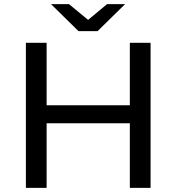

<svg xmlns="http://www.w3.org/2000/svg" viewBox="-20 -907 852 927"><path d="M105 0V-700.2H205.1V-398.9H606.9V-700.2H707V0H606.9V-312H205.1V0ZM226.1 -887.2H313L405.3 -811L497.1 -887.2H584L451.2 -756.8H358.9Z"/></svg>

Font: Montserrat Medium
Style: Regular
Weight: 500
Designer: Julieta Ulanovsky
Foundry: Julieta Ulanovsky
Version: Version 7.200